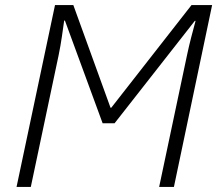

<svg xmlns="http://www.w3.org/2000/svg" viewBox="-20 -734 854 754"><path d="M45 0 196 -714H268L414 -311H417L732 -714H813L663 0H605L715 -520Q722 -553 731 -588Q740 -623 748 -652H745L430 -250H383L235 -653H232Q228 -625 223 -590Q218 -555 210 -516L101 0Z"/></svg>

Font: Noto Sans Light
Style: Italic
Weight: 300
Italic angle: -12°
Designer: Monotype Design Team
Foundry: Monotype Imaging Inc.
Version: Version 2.013; ttfautohint (v1.8.4.7-5d5b)